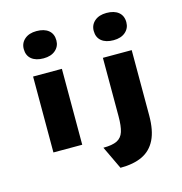

<svg xmlns="http://www.w3.org/2000/svg" viewBox="-144 -958 1242 1307"><g transform="rotate(-15 477.5 -304.5)"><path d="M129 0V-535H332V0ZM231 -636Q177 -636 146.5 -661Q116 -686 116 -732Q116 -774 147 -801Q178 -828 231 -828Q285 -828 315.5 -803Q346 -778 346 -732Q346 -690 315 -663Q284 -636 231 -636ZM543 219 466 57Q529 57 562.5 40.5Q596 24 608.5 -15Q621 -54 621 -123V-535H824V-75Q824 31 792 95.5Q760 160 698 189.5Q636 219 543 219ZM723 -632Q669 -632 638.5 -657Q608 -682 608 -728Q608 -770 639 -797Q670 -824 723 -824Q777 -824 807.5 -799Q838 -774 838 -728Q838 -686 807 -659Q776 -632 723 -632Z"/></g></svg>

Font: Lexend Exa Black
Style: Regular
Weight: 900
Designer: Bonnie Shaver-Troup, Thomas Jockin
Foundry: Lexend
Version: Version 1.007